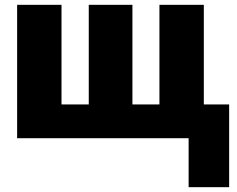

<svg xmlns="http://www.w3.org/2000/svg" viewBox="-20 -573 981 796"><path d="M825 -553V-140H930V203H762V0H51V-553H235V-140H348V-553H529V-140H641V-553Z"/></svg>

Font: Noto Sans Display SemiCondensed Black
Style: Regular
Weight: 900
Width: 4
Designer: Monotype Design Team
Foundry: Monotype Imaging Inc.
Version: Version 1.900